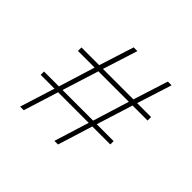

<svg xmlns="http://www.w3.org/2000/svg" viewBox="-152 -828 1012 1012"><g transform="rotate(45 353.5 -322.0)"><path d="M137.6 0 198.7 -195.1H426.7L366 0H393L453.7 -195.1H587.7V-219.9H461.8L525.6 -423.1H637.6V-449.2H533.7L595.8 -643.9H567.9L505.8 -449.2H278.8L340.8 -643.9H312.9L250.9 -449.2H118.7V-423.1H242.8L179.9 -219.9H68.8V-195.1H171.8L110.6 0ZM270.7 -423.1H497.8L434.8 -219.9H206.8Z"/></g></svg>

Font: Arad-VF Thin Dots1
Style: Regular
Weight: 100
Designer: Mohammad Darvishi
Version: Version 1.000;August 30, 2024;FontCreator 15.0.0.2992 64-bit